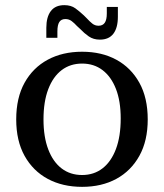

<svg xmlns="http://www.w3.org/2000/svg" viewBox="-20 -715 637 746"><path d="M299 11Q223 11 165.5 -20Q108 -51 75.5 -109.5Q43 -168 43 -251Q43 -335 75.5 -393.5Q108 -452 165.5 -483Q223 -514 299 -514Q375 -514 432 -483Q489 -452 521.5 -393.5Q554 -335 554 -251Q554 -168 521.5 -109.5Q489 -51 432 -20Q375 11 299 11ZM299 -35Q345 -35 378.5 -61Q412 -87 430.5 -136Q449 -185 449 -255Q449 -322 430.5 -369.5Q412 -417 378.5 -442.5Q345 -468 299 -468Q253 -468 219.5 -442.5Q186 -417 167.5 -368.5Q149 -320 149 -251Q149 -183 167.5 -134.5Q186 -86 219.5 -60.5Q253 -35 299 -35ZM368 -561Q343 -561 325 -573.5Q307 -586 292 -602L279 -614L306 -655L318 -643Q328 -632 338.5 -623.5Q349 -615 363 -615Q379 -615 387 -626.5Q395 -638 395 -663V-688H438V-650Q438 -607 420.5 -584Q403 -561 368 -561ZM160 -607Q160 -649 177.5 -672Q195 -695 230 -695Q256 -695 273 -682.5Q290 -670 306 -655L318 -643L292 -602L279 -614Q269 -625 258.5 -633Q248 -641 234 -641Q218 -641 210.5 -629.5Q203 -618 203 -593V-568H160Z"/></svg>

Font: Montagu Slab
Style: Regular
Weight: 400
Version: Version 1.000